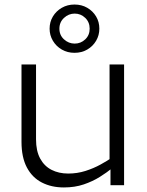

<svg xmlns="http://www.w3.org/2000/svg" viewBox="-20 -813 644 843"><path d="M524.8 0H465.1V-83.2L461 -98.2V-530H524.8ZM279.5 -51Q319.1 -51 355.3 -62.5Q391.5 -74.1 421.4 -90.6Q451.3 -107.1 470.5 -120.3L472.7 -75Q449.7 -56 418.4 -36.4Q387 -16.7 347.9 -3.4Q308.7 10 260.5 10Q205.9 10 163.8 -11.6Q121.7 -33.1 98 -77.7Q74.4 -122.4 74.4 -190V-530H138.2V-201.2Q138.2 -150.3 156.3 -117Q174.4 -83.6 206.3 -67.3Q238.1 -51 279.5 -51ZM307 -581.1Q276.2 -581.1 251.4 -595.4Q226.6 -609.7 212.2 -634Q197.8 -658.3 197.8 -687.1Q197.8 -716.7 212.2 -740.6Q226.6 -764.5 251.4 -778.8Q276.2 -793.1 307 -793.1Q338.6 -793.1 363.1 -778.8Q387.7 -764.5 402 -740.6Q416.2 -716.7 416.2 -687.1Q416.2 -658.3 402 -634Q387.7 -609.7 363.1 -595.4Q338.6 -581.1 307 -581.1ZM308 -621.6Q334.6 -621.6 354.2 -640.1Q373.7 -658.5 373.7 -687.1Q373.7 -715.7 354.2 -734.5Q334.6 -753.3 308 -753.3Q281.4 -753.3 261.1 -734.5Q240.8 -715.7 240.8 -687.1Q240.8 -658.5 261.1 -640.1Q281.4 -621.6 308 -621.6Z"/></svg>

Font: Roundo Variable
Style: Regular
Weight: 200
Designer: Shiva Nallaperumal
Foundry: Indian Type Foundry
Version: Version 2.000